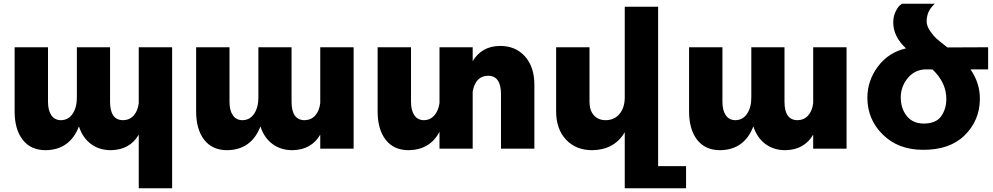

<svg xmlns="http://www.w3.org/2000/svg" viewBox="-20 -793 5298 1024"><path d="M720 -541H898V211H720V-75Q673 6 572 8Q509 8 464.5 -25.5Q420 -59 401 -119Q353 6 224 8Q144 8 101 -47.5Q58 -103 58 -199V-541H236V-250Q236 -204 254 -178Q272 -152 306 -152Q345 -153 367.5 -186.5Q390 -220 390 -273V-541H567V-250Q567 -152 637 -152Q672 -153 693.5 -177.5Q715 -202 720 -243Z M1688 -541H1866V0H1688V-75Q1641 6 1540 8Q1477 8 1432.5 -25.5Q1388 -59 1369 -119Q1321 6 1192 8Q1112 8 1069 -47.5Q1026 -103 1026 -199V-541H1204V-250Q1204 -204 1222 -178Q1240 -152 1274 -152Q1313 -153 1335.5 -186.5Q1358 -220 1358 -273V-541H1535V-250Q1535 -152 1605 -152Q1640 -153 1661.5 -177.5Q1683 -202 1688 -243Z M2648 -548Q2730 -548 2780 -492Q2830 -436 2830 -341V0H2652V-290Q2652 -389 2583 -389Q2516 -388 2501 -305V0H2324V-90Q2273 6 2160 8Q2080 8 2037 -47.5Q1994 -103 1994 -199V-541H2172V-250Q2172 -204 2190 -178Q2208 -152 2242 -152Q2275 -153 2296.5 -177.5Q2318 -202 2324 -243V-541H2501V-467Q2550 -548 2648 -548Z M3490 93H3639V211H3312V-88Q3257 6 3139 8Q3051 8 2998.5 -48.5Q2946 -105 2946 -199V-541H3124V-250Q3124 -204 3147.5 -178Q3171 -152 3211 -152Q3258 -153 3285 -186.5Q3312 -220 3312 -274V-757H3490Z M4317 -541H4495V0H4317V-75Q4270 6 4169 8Q4106 8 4061.5 -25.5Q4017 -59 3998 -119Q3950 6 3821 8Q3741 8 3698 -47.5Q3655 -103 3655 -199V-541H3833V-250Q3833 -204 3851 -178Q3869 -152 3903 -152Q3942 -153 3964.5 -186.5Q3987 -220 3987 -273V-541H4164V-250Q4164 -152 4234 -152Q4269 -153 4290.5 -177.5Q4312 -202 4317 -243Z M5250 -541V-423H5156Q5207 -349 5206 -264Q5205 -151 5125.5 -72Q5046 7 4902 6Q4771 6 4688.5 -75Q4606 -156 4606 -272Q4606 -363 4662.5 -438.5Q4719 -514 4812 -535Q4744 -598 4744 -673Q4744 -704 4755.5 -729Q4767 -754 4779 -764L4790 -773H4966L4962 -770Q4958 -766 4951 -758Q4944 -750 4937.5 -739.5Q4931 -729 4926.5 -713Q4922 -697 4922 -680Q4922 -655 4940 -628.5Q4958 -602 4976 -586Q4994 -570 5033 -540ZM4905 -134Q4972 -134 4999.5 -173Q5027 -212 5027 -264Q5028 -351 4954 -422H4947V-423H4920Q4861 -423 4823 -378.5Q4785 -334 4784 -275Q4784 -215 4815.5 -175Q4847 -135 4905 -134Z"/></svg>

Font: Montserrat arm
Style: Bold
Weight: 700
Designer: Julieta Ulanovsky
Foundry: Julieta Ulanovsky
Version: Version 6.000;PS 006.000;hotconv 1.0.88;makeotf.lib2.5.64775